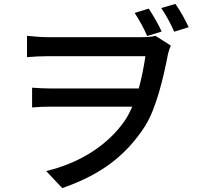

<svg xmlns="http://www.w3.org/2000/svg" viewBox="-20 -882 1040 981"><path d="M740 -838 668 -816C692 -779 715 -738 732 -698L806 -721C789 -758 763 -803 740 -838ZM876 -862 804 -841C828 -805 852 -762 870 -720L944 -743C926 -782 900 -829 876 -862ZM118 -699V-590C154 -593 193 -595 226 -595C293 -595 662 -595 723 -595C715 -541 704 -484 689 -430H237C205 -430 172 -432 144 -434V-333C177 -336 205 -337 240 -337H656C645 -312 633 -289 620 -269C533 -141 388 -49 216 -8L298 79C504 8 628 -94 720 -236C778 -327 815 -484 839 -609C843 -625 848 -638 853 -649L774 -699C753 -693 726 -692 699 -692C647 -692 292 -692 226 -692C184 -692 142 -697 118 -699Z"/></svg>

Font: Noto Sans CJK SC Medium
Style: Regular
Weight: 500
Designer: Ryoko NISHIZUKA 西塚涼子 (kana, bopomofo & ideographs); Paul D. Hunt (Latin, Greek & Cyrillic); Sandoll Communications 산돌커뮤니
Foundry: Adobe
Version: Version 2.004;hotconv 1.0.118;makeotfexe 2.5.65603